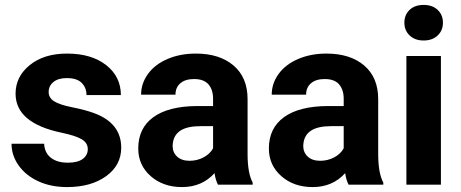

<svg xmlns="http://www.w3.org/2000/svg" viewBox="-20 -758 1892 788"><path d="M340.3 -146Q340.3 -171.9 314.7 -186.8Q289.1 -201.7 232.4 -213.4Q43.9 -252.9 43.9 -373.5Q43.9 -443.8 102.3 -491Q160.6 -538.1 254.9 -538.1Q355.5 -538.1 415.8 -490.7Q476.1 -443.4 476.1 -367.7H335Q335 -397.9 315.4 -417.7Q295.9 -437.5 254.4 -437.5Q218.8 -437.5 199.2 -421.4Q179.7 -405.3 179.7 -380.4Q179.7 -356.9 201.9 -342.5Q224.1 -328.1 276.9 -317.6Q329.6 -307.1 365.7 -293.9Q477.5 -252.9 477.5 -151.9Q477.5 -79.6 415.5 -34.9Q353.5 9.8 255.4 9.8Q189 9.8 137.5 -13.9Q85.9 -37.6 56.6 -78.9Q27.3 -120.1 27.3 -168H161.1Q163.1 -130.4 189 -110.4Q214.8 -90.3 258.3 -90.3Q298.8 -90.3 319.6 -105.7Q340.3 -121.1 340.3 -146Z M874.5 0Q864.7 -19 860.4 -47.4Q809.1 9.8 727.1 9.8Q649.4 9.8 598.4 -35.2Q547.4 -80.1 547.4 -148.4Q547.4 -232.4 609.6 -277.3Q671.9 -322.3 789.6 -322.8H854.5V-353Q854.5 -389.6 835.7 -411.6Q816.9 -433.6 776.4 -433.6Q740.7 -433.6 720.5 -416.5Q700.2 -399.4 700.2 -369.6H559.1Q559.1 -415.5 587.4 -454.6Q615.7 -493.7 667.5 -515.9Q719.2 -538.1 783.7 -538.1Q881.3 -538.1 938.7 -489Q996.1 -439.9 996.1 -351.1V-122.1Q996.6 -46.9 1017.1 -8.3V0ZM757.8 -98.1Q789.1 -98.1 815.4 -112.1Q841.8 -126 854.5 -149.4V-240.2H801.8Q695.8 -240.2 689 -167L688.5 -158.7Q688.5 -132.3 707 -115.2Q725.6 -98.1 757.8 -98.1Z M1410.6 0Q1400.9 -19 1396.5 -47.4Q1345.2 9.8 1263.2 9.8Q1185.5 9.8 1134.5 -35.2Q1083.5 -80.1 1083.5 -148.4Q1083.5 -232.4 1145.8 -277.3Q1208 -322.3 1325.7 -322.8H1390.6V-353Q1390.6 -389.6 1371.8 -411.6Q1353 -433.6 1312.5 -433.6Q1276.9 -433.6 1256.6 -416.5Q1236.3 -399.4 1236.3 -369.6H1095.2Q1095.2 -415.5 1123.5 -454.6Q1151.9 -493.7 1203.6 -515.9Q1255.4 -538.1 1319.8 -538.1Q1417.5 -538.1 1474.9 -489Q1532.2 -439.9 1532.2 -351.1V-122.1Q1532.7 -46.9 1553.2 -8.3V0ZM1293.9 -98.1Q1325.2 -98.1 1351.6 -112.1Q1377.9 -126 1390.6 -149.4V-240.2H1337.9Q1231.9 -240.2 1225.1 -167L1224.6 -158.7Q1224.6 -132.3 1243.2 -115.2Q1261.7 -98.1 1293.9 -98.1Z M1789.6 0H1647.9V-528.3H1789.6ZM1639.6 -665Q1639.6 -696.8 1660.9 -717.3Q1682.1 -737.8 1718.8 -737.8Q1754.9 -737.8 1776.4 -717.3Q1797.9 -696.8 1797.9 -665Q1797.9 -632.8 1776.1 -612.3Q1754.4 -591.8 1718.8 -591.8Q1683.1 -591.8 1661.4 -612.3Q1639.6 -632.8 1639.6 -665Z"/></svg>

Font: Vazir FD
Style: Bold-FD
Weight: 700
Designer: Saber Rastikerdar
Foundry: Saber Rastikerdar
Version: Version 30.1.0